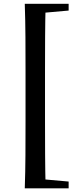

<svg xmlns="http://www.w3.org/2000/svg" viewBox="-20 -819 412 1016"><path d="M111.1 177.6Q114.1 90.9 114.6 2Q115.1 -86.9 115.1 -176.4V-444.8Q115.1 -533.1 114.6 -621.9Q114.1 -710.7 111.1 -798.9H221.5Q219.2 -712.3 218.7 -623.4Q218.2 -534.4 218.2 -445V-176.6Q218.2 -88.6 218.7 0.5Q219.2 89.6 221.5 177.6ZM166.4 177.6V127.8H186.8L343.2 141.7V177.6ZM166.4 -749.2V-798.9H343.2V-763.1L186.8 -749.2Z"/></svg>

Font: Source Han Serif JP VF
Style: Regular
Weight: 250
Designer: Ryoko NISHIZUKA 西塚涼子 (kana & ideographs); Frank Grießhammer (Latin, Greek & Cyrillic); Wenlong ZHANG 张文龙 (bopomofo); San
Foundry: Adobe
Version: Version 2.001;hotconv 1.1.0;makeotfexe 2.6.0